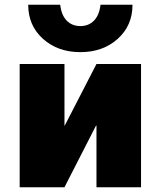

<svg xmlns="http://www.w3.org/2000/svg" viewBox="-20 -790 678 810"><path d="M253 -260 387 -520H575V0H387V-260H385L252 0H63V-520H252V-260ZM99 -770H234Q239 -726 261.5 -703Q284 -680 319 -680Q354 -680 376.5 -703Q399 -726 404 -770H539Q539 -682 476.5 -626Q414 -570 319 -570Q224 -570 161.5 -626Q99 -682 99 -770Z"/></svg>

Font: Mplus 1p Black
Style: Regular
Weight: 900
Version: Version 1.061